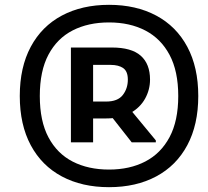

<svg xmlns="http://www.w3.org/2000/svg" viewBox="-20 -758 864 796"><path d="M432 18Q320 18 236.5 -26.5Q153 -71 107.5 -156Q62 -241 62 -360Q62 -479 107.5 -564Q153 -649 236.5 -693.5Q320 -738 432 -738Q544 -738 627.5 -693.5Q711 -649 756.5 -564Q802 -479 802 -360Q802 -241 756.5 -156Q711 -71 627.5 -26.5Q544 18 432 18ZM274 -168V-472V-561H366V-168ZM526 -168 409 -317 493 -337 626 -176V-168ZM432 -55Q518 -55 582.5 -88.5Q647 -122 683 -189.5Q719 -257 719 -360Q719 -463 683 -530.5Q647 -598 582.5 -631.5Q518 -665 432 -665Q346 -665 281.5 -632Q217 -599 181 -531.5Q145 -464 145 -360Q145 -256 181 -188.5Q217 -121 281.5 -88Q346 -55 432 -55ZM326 -267V-337H420Q468 -337 489 -364Q510 -391 510 -428Q510 -462 491 -475.5Q472 -489 438 -489H326V-561H444Q525 -561 563.5 -527Q602 -493 602 -428Q602 -386 581.5 -349Q561 -312 521 -289.5Q481 -267 421 -267Z"/></svg>

Font: Kufam SemiBold
Style: Italic
Weight: 600
Italic angle: -11°
Designer: Artur Schmal
Foundry: Original Type
Version: Version 1.301; ttfautohint (v1.8.3)